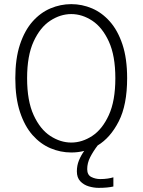

<svg xmlns="http://www.w3.org/2000/svg" viewBox="-20 -726 690 928"><path d="M324.5 11Q272.5 11 224 -9.5Q175.5 -30 137.2 -73.2Q99 -116.5 76.5 -184.8Q54 -253 54 -348Q54 -443 76.5 -510.8Q99 -578.5 137.2 -621.8Q175.5 -665 224 -685.5Q272.5 -706 324.5 -706Q376.5 -706 424.8 -685.5Q473 -665 511.2 -621.8Q549.5 -578.5 572 -510.8Q594.5 -443 594.5 -348Q594.5 -219 554 -139.5Q513.5 -60 452 -23Q430 6 415.8 34Q401.5 62 401.5 91.5Q401.5 119.5 421.5 129.5Q441.5 139.5 464.5 139.5Q484 139.5 500.5 137Q517 134.5 528 131V175.5Q499 182 457 182Q433.5 182 409 174.8Q384.5 167.5 368 150Q351.5 132.5 351.5 102Q351.5 74 361.5 49.5Q371.5 25 387 3.5Q357 11 324.5 11ZM324.5 -37Q377 -37 425.8 -69Q474.5 -101 506 -169.8Q537.5 -238.5 537.5 -348Q537.5 -457 506 -525.5Q474.5 -594 425.8 -626Q377 -658 324.5 -658Q272 -658 223 -626Q174 -594 142.5 -525.5Q111 -457 111 -348Q111 -238.5 142.5 -169.8Q174 -101 223 -69Q272 -37 324.5 -37Z"/></svg>

Font: Trispace ExtraLight
Style: Regular
Weight: 200
Designer: Tyler Finck
Foundry: Etcetera Type Company
Version: Version 1.210; ttfautohint (v1.8.3)